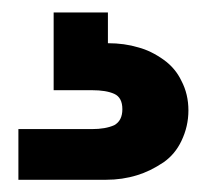

<svg xmlns="http://www.w3.org/2000/svg" viewBox="-20 -27 335 311"><path d="M154.8 43Q181.6 43 204.1 49.8Q224.6 55.2 245.1 69.8Q264.2 83.5 273.9 104Q285.2 125.5 285.2 151.9Q285.2 177.7 273.9 201.2Q263.7 222.7 245.1 235.8Q223.1 250.5 202.1 256.8Q178.2 264.2 151.9 264.2H9.8V182.1H128.9Q150.9 182.1 165 175.8Q178.2 168.5 178.2 149.9Q178.2 130.9 165 125Q151.9 119.1 128.9 119.1H66.9V-6.8H154.8Z"/></svg>

Font: PoppinsZ SemiBold
Style: Regular
Weight: 600
Designer: Ninad Kale (Devanagari), Jonny Pinhorn (Latin)
Foundry: Indian Type Foundry
Version: Version 3.002;FEAKit 1.0